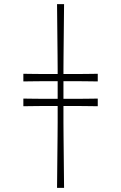

<svg xmlns="http://www.w3.org/2000/svg" viewBox="-20 -760 586 929"><path d="M256 149Q257 58 257.5 -1.5Q258 -61 258.5 -99Q259 -137 259 -166Q259 -195 259 -225Q259 -255 259 -298Q259 -339 259 -368Q259 -397 259 -425.5Q259 -454 258.5 -492.5Q258 -531 257.5 -590Q257 -649 256 -740H290Q289 -649 288.5 -590Q288 -531 287.5 -492.5Q287 -454 287 -425.5Q287 -397 287 -368Q287 -339 287 -298Q287 -255 287 -225Q287 -195 287 -166Q287 -137 287.5 -99Q288 -61 288.5 -2Q289 57 290 149ZM93 -403Q107 -403 128.5 -402.5Q150 -402 175.5 -402Q201 -402 226.5 -402Q252 -402 273 -402Q294 -402 319.5 -402Q345 -402 370.5 -402Q396 -402 417.5 -402.5Q439 -403 453 -403V-366Q439 -366 417.5 -366.5Q396 -367 370.5 -367Q345 -367 319.5 -367Q294 -367 273 -367Q252 -367 226.5 -367Q201 -367 175.5 -367Q150 -367 128.5 -366.5Q107 -366 93 -366ZM93 -283Q107 -283 128.5 -282.5Q150 -282 175.5 -282Q201 -282 226.5 -282Q252 -282 273 -282Q294 -282 319.5 -282Q345 -282 370.5 -282Q396 -282 417.5 -282.5Q439 -283 453 -283V-246Q439 -246 417.5 -246.5Q396 -247 370.5 -247Q345 -247 319.5 -247Q294 -247 273 -247Q252 -247 226.5 -247Q201 -247 175.5 -247Q150 -247 128.5 -246.5Q107 -246 93 -246Z"/></svg>

Font: Ojuju Light
Style: Regular
Weight: 300
Designer: Chisaokwu Joboson, Mirko Velimirovic
Foundry: Udi Foundry
Version: Version 1.000